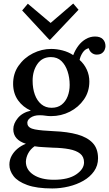

<svg xmlns="http://www.w3.org/2000/svg" viewBox="-20 -792 615 1083"><path d="M275 271Q187 271 133.5 251.5Q80 232 56.5 201.5Q33 171 33 137Q33 110 45.5 87Q58 64 79 46.5Q100 29 126 19Q91 8 73 -12.5Q55 -33 55 -63Q55 -95 80.5 -126Q106 -157 154 -168Q109 -188 82 -226Q55 -264 54 -316Q53 -376 84.5 -421Q116 -466 165.5 -491Q215 -516 269 -516Q300 -516 333 -507.5Q366 -499 393 -481Q404 -510 422 -534Q440 -558 464.5 -572Q489 -586 516 -586Q545 -586 560 -571Q575 -556 575 -531Q575 -523 570.5 -511.5Q566 -500 555 -492Q544 -484 525 -484Q509 -484 496.5 -494.5Q484 -505 481 -520Q460 -516 446.5 -495.5Q433 -475 429 -454Q455 -431 469.5 -399.5Q484 -368 484 -332Q484 -275 453.5 -231Q423 -187 374 -162Q325 -137 268 -137Q251 -137 236 -139.5Q221 -142 203 -142Q171 -142 150.5 -127Q130 -112 135 -91Q140 -69 177 -62Q214 -55 284 -52Q361 -49 416.5 -33.5Q472 -18 502.5 14Q533 46 533 101Q533 142 510.5 174Q488 206 450.5 227.5Q413 249 367 260Q321 271 275 271ZM284 222Q365 222 409.5 192Q454 162 454 124Q454 92 432 74.5Q410 57 370.5 49.5Q331 42 278 41Q252 39 225 38Q198 37 175 33Q152 49 139.5 72Q127 95 126 120Q126 166 169 194Q212 222 284 222ZM271 -184Q305 -184 327.5 -201.5Q350 -219 361.5 -248.5Q373 -278 373 -313Q373 -354 361 -390Q349 -426 326 -448Q303 -470 267 -470Q218 -470 191 -431Q164 -392 164 -337Q164 -293 176.5 -258.5Q189 -224 213 -204Q237 -184 271 -184ZM258 -568 105 -733 137 -771 265 -663H266L393 -772L423 -737L263 -568Z"/></svg>

Font: Lora Medium
Style: Regular
Weight: 500
Designer: Olga Karpushina, Alexei Vanyashin (Cyrillic)
Foundry: Cyreal
Version: Version 3.004